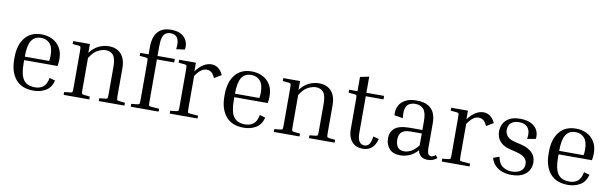

<svg xmlns="http://www.w3.org/2000/svg" viewBox="-48 -1240 5536 1739"><g transform="rotate(10 2720.0 -370.0)"><path d="M461 -114Q443 -46 393.5 -18Q344 10 284 10Q173 10 118 -57.5Q63 -125 63 -238V-258Q63 -370 116 -437.5Q169 -505 270 -505Q324 -505 368.5 -483Q413 -461 439.5 -418Q466 -375 466 -311Q466 -281 460 -248H153V-218Q153 -113 185.5 -67.5Q218 -22 291 -22Q337 -22 367.5 -46Q398 -70 408 -129ZM270 -473Q211 -473 182 -428Q153 -383 153 -280H378V-283Q380 -296 381 -308.5Q382 -321 382 -331Q382 -406 351 -439.5Q320 -473 270 -473Z M1119 -26V0H883V-26L938 -32Q954 -34 957 -40Q960 -46 960 -81V-330Q960 -404 936 -434.5Q912 -465 867 -465Q834 -465 794 -445Q754 -425 719 -367V-81Q719 -46 722 -40Q725 -34 741 -32L796 -26V0H560V-26L615 -32Q631 -34 634 -40Q637 -46 637 -81V-414Q637 -449 634 -455Q631 -461 615 -463L560 -468V-495H714V-414Q750 -462 795.5 -483.5Q841 -505 887 -505Q961 -505 1001.5 -459.5Q1042 -414 1042 -331V-81Q1042 -46 1045 -40Q1048 -34 1064 -32Z M1433 -26V0H1177V-26L1232 -32Q1248 -34 1251 -40Q1254 -46 1254 -81V-414Q1254 -449 1251.5 -455Q1249 -461 1232 -463L1177 -468V-495H1254V-567Q1254 -614 1268.5 -656Q1283 -698 1319 -724Q1355 -750 1418 -750Q1501 -750 1541 -705Q1581 -660 1570 -595L1492 -584Q1501 -653 1482.5 -685.5Q1464 -718 1418 -718Q1392 -718 1373.5 -706.5Q1355 -695 1345.5 -665.5Q1336 -636 1336 -581V-495H1495V-463H1336V-81Q1336 -46 1339 -39.5Q1342 -33 1358 -32Z M1535 -468V-495H1689V-415Q1724 -462 1759.5 -483.5Q1795 -505 1832 -505Q1864 -505 1892 -486Q1920 -467 1939 -425L1874 -386Q1859 -422 1840 -436Q1821 -450 1798 -450Q1773 -450 1748.5 -434Q1724 -418 1694 -374V-81Q1694 -46 1697 -39.5Q1700 -33 1716 -32L1791 -26V0H1535V-26L1590 -32Q1606 -34 1609 -40Q1612 -46 1612 -81V-414Q1612 -449 1609 -455Q1606 -461 1590 -463Z M2394 -114Q2376 -46 2326.5 -18Q2277 10 2217 10Q2106 10 2051 -57.5Q1996 -125 1996 -238V-258Q1996 -370 2049 -437.5Q2102 -505 2203 -505Q2257 -505 2301.5 -483Q2346 -461 2372.5 -418Q2399 -375 2399 -311Q2399 -281 2393 -248H2086V-218Q2086 -113 2118.5 -67.5Q2151 -22 2224 -22Q2270 -22 2300.5 -46Q2331 -70 2341 -129ZM2203 -473Q2144 -473 2115 -428Q2086 -383 2086 -280H2311V-283Q2313 -296 2314 -308.5Q2315 -321 2315 -331Q2315 -406 2284 -439.5Q2253 -473 2203 -473Z M3052 -26V0H2816V-26L2871 -32Q2887 -34 2890 -40Q2893 -46 2893 -81V-330Q2893 -404 2869 -434.5Q2845 -465 2800 -465Q2767 -465 2727 -445Q2687 -425 2652 -367V-81Q2652 -46 2655 -40Q2658 -34 2674 -32L2729 -26V0H2493V-26L2548 -32Q2564 -34 2567 -40Q2570 -46 2570 -81V-414Q2570 -449 2567 -455Q2564 -461 2548 -463L2493 -468V-495H2647V-414Q2683 -462 2728.5 -483.5Q2774 -505 2820 -505Q2894 -505 2934.5 -459.5Q2975 -414 2975 -331V-81Q2975 -46 2978 -40Q2981 -34 2997 -32Z M3440 -102Q3425 -44 3393 -17Q3361 10 3311 10Q3263 10 3233 -11.5Q3203 -33 3189 -68Q3175 -103 3175 -141V-414Q3175 -449 3172.5 -455Q3170 -461 3153 -463L3098 -468V-495H3175V-626L3257 -643V-495H3420V-463H3257V-133Q3257 -70 3274.5 -46Q3292 -22 3321 -22Q3350 -22 3365.5 -44Q3381 -66 3388 -116Z M3909 7Q3831 7 3817 -65Q3782 -25 3740 -7.5Q3698 10 3657 10Q3587 10 3554 -29Q3521 -68 3521 -123Q3521 -182 3561.5 -216.5Q3602 -251 3702 -251H3815V-332Q3815 -412 3787.5 -442.5Q3760 -473 3713 -473Q3683 -473 3659 -461Q3635 -449 3624.5 -417.5Q3614 -386 3622 -326L3543 -338Q3538 -385 3555.5 -422.5Q3573 -460 3613.5 -482.5Q3654 -505 3715 -505Q3788 -505 3827 -480.5Q3866 -456 3881.5 -417Q3897 -378 3897 -332V-107Q3897 -56 3908.5 -43Q3920 -30 3934 -30Q3943 -30 3953 -34.5Q3963 -39 3975 -49L3993 -24Q3978 -11 3957.5 -2Q3937 7 3909 7ZM3685 -32Q3713 -32 3745.5 -47.5Q3778 -63 3815 -110V-219H3713Q3657 -219 3631.5 -196.5Q3606 -174 3606 -127Q3606 -82 3625.5 -57Q3645 -32 3685 -32Z M4037 -468V-495H4191V-415Q4226 -462 4261.5 -483.5Q4297 -505 4334 -505Q4366 -505 4394 -486Q4422 -467 4441 -425L4376 -386Q4361 -422 4342 -436Q4323 -450 4300 -450Q4275 -450 4250.5 -434Q4226 -418 4196 -374V-81Q4196 -46 4199 -39.5Q4202 -33 4218 -32L4293 -26V0H4037V-26L4092 -32Q4108 -34 4111 -40Q4114 -46 4114 -81V-414Q4114 -449 4111 -455Q4108 -461 4092 -463Z M4687 -202 4626 -217Q4501 -249 4501 -361Q4501 -398 4518 -431Q4535 -464 4572.5 -484.5Q4610 -505 4669 -505Q4735 -505 4775 -483Q4815 -461 4831 -426Q4847 -391 4841 -350L4763 -336Q4775 -401 4749.5 -437Q4724 -473 4666 -473Q4621 -473 4594 -450.5Q4567 -428 4567 -385Q4567 -353 4587 -328.5Q4607 -304 4654 -292L4717 -277Q4783 -261 4819.5 -226Q4856 -191 4856 -134Q4856 -70 4809.5 -30Q4763 10 4677 10Q4636 10 4597.5 -2.5Q4559 -15 4530.5 -42.5Q4502 -70 4489 -114L4545 -134Q4556 -71 4593 -46Q4630 -21 4678 -21Q4706 -21 4731.5 -30Q4757 -39 4773 -58.5Q4789 -78 4789 -109Q4789 -141 4767 -164Q4745 -187 4687 -202Z M5376 -114Q5358 -46 5308.5 -18Q5259 10 5199 10Q5088 10 5033 -57.5Q4978 -125 4978 -238V-258Q4978 -370 5031 -437.5Q5084 -505 5185 -505Q5239 -505 5283.5 -483Q5328 -461 5354.5 -418Q5381 -375 5381 -311Q5381 -281 5375 -248H5068V-218Q5068 -113 5100.5 -67.5Q5133 -22 5206 -22Q5252 -22 5282.5 -46Q5313 -70 5323 -129ZM5185 -473Q5126 -473 5097 -428Q5068 -383 5068 -280H5293V-283Q5295 -296 5296 -308.5Q5297 -321 5297 -331Q5297 -406 5266 -439.5Q5235 -473 5185 -473Z"/></g></svg>

Font: Inria Serif
Style: Regular
Weight: 400
Designer: Black Foundry Team
Foundry: Black Foundry
Version: Version 1.000; ttfautohint (v1.8.3)